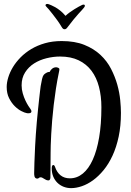

<svg xmlns="http://www.w3.org/2000/svg" viewBox="-20 -912 675 993"><path d="M605.5 -328.1Q605.5 -260.7 593.8 -205.6Q582 -150.4 562 -107.2Q542 -64 515.9 -32.2Q489.7 -0.5 461.2 20.3Q432.6 41 403.3 51Q374 61 347.7 61Q327.6 61 309.3 54Q291 46.9 277.3 33.7Q263.7 20.5 255.6 1.7Q247.6 -17.1 247.6 -41Q247.6 -50.8 249.8 -54.7Q252 -58.6 255.9 -58.6Q261.2 -58.6 264.6 -48.8Q274.4 -20 293.7 -4.9Q313 10.3 341.3 10.3Q378.4 10.3 408.4 -14.4Q438.5 -39.1 459.7 -85.9Q481 -132.8 492.7 -201.2Q504.4 -269.5 504.4 -357.4Q504.4 -414.6 491.9 -462.6Q479.5 -510.7 453.4 -545.7Q427.2 -580.6 387 -600.1Q346.7 -619.6 290.5 -619.6Q255.9 -619.6 220.5 -610.8Q185.1 -602.1 156.5 -584Q127.9 -565.9 109.9 -537.6Q91.8 -509.3 91.8 -470.7Q91.8 -449.2 97.7 -429.2Q103.5 -409.2 111.3 -392.6Q119.1 -376 126.7 -364.3Q134.3 -352.5 137.7 -348.1Q142.6 -341.8 142.6 -335.9Q142.6 -332 139.4 -329.1Q136.2 -326.2 127.9 -326.2Q125.5 -326.2 123 -326.2Q120.6 -326.2 117.7 -327.1Q107.9 -328.6 90.6 -337.4Q73.2 -346.2 56.4 -362.8Q39.6 -379.4 27.1 -404.1Q14.6 -428.7 14.6 -462.4Q14.6 -484.9 22.7 -511.5Q30.8 -538.1 46.6 -564.5Q62.5 -590.8 86.4 -615.2Q110.4 -639.6 141.8 -658.4Q173.3 -677.2 212.6 -688.5Q252 -699.7 298.8 -699.7Q367.2 -699.7 416.3 -679.9Q465.3 -660.2 499.5 -628.2Q533.7 -596.2 554.4 -555.7Q575.2 -515.1 586.7 -473.9Q598.1 -432.6 601.8 -394.3Q605.5 -356 605.5 -328.1ZM236.8 -540Q241.7 -550.8 250.5 -557.4Q259.3 -564 270.5 -564Q274.4 -564 280.8 -561.5Q287.1 -559.1 287.1 -553.7Q287.1 -549.8 286.4 -546.6Q285.6 -543.5 284.7 -538.1Q275.9 -496.6 269.3 -453.6Q262.7 -410.6 257.8 -369.1Q252.9 -327.6 249.8 -289.3Q246.6 -251 244.9 -218.3Q243.2 -185.5 242.4 -160.4Q241.7 -135.3 241.7 -120.1Q241.7 -71.3 241.2 -42.7Q240.7 -14.2 240.7 1Q240.7 2.9 240.7 6.3Q240.7 9.8 239.7 12.9Q238.8 16.1 236.6 18.6Q234.4 21 230.5 21Q224.1 21 218.8 18.6Q213.4 16.1 208.5 12.9Q203.6 9.8 199 7.3Q194.3 4.9 189.9 4.9Q184.6 4.9 181.2 8.3Q177.7 11.7 172.9 11.7Q167 11.7 163.6 8.8Q160.2 5.9 158.7 1.5Q157.2 -2.9 157 -7.8Q156.7 -12.7 156.7 -16.6Q156.7 -35.2 158 -71Q159.2 -106.9 161.6 -155.8Q163.1 -184.1 165.3 -216.6Q167.5 -249 170.4 -281.2Q173.3 -313.5 176.5 -344Q179.7 -374.5 182.4 -399.7Q185.1 -424.8 187.3 -442.4Q189.5 -460 190.4 -466.8Q193.8 -488.3 197.5 -503.4Q201.2 -518.6 205.6 -523.9Q209 -528.3 213.9 -531.7Q217.8 -534.7 223.6 -537.4Q229.5 -540 236.8 -540ZM219.7 -877.4Q215.3 -881.8 215.3 -884.8Q215.3 -887.7 217.8 -889.6Q220.2 -891.6 224.1 -891.6Q228 -891.6 233.4 -889.6Q236.8 -888.2 245.4 -884.8Q253.9 -881.3 265.6 -874.8Q277.3 -868.2 291 -857.4Q304.7 -846.7 318.8 -830.1Q328.1 -838.9 340.3 -847.9Q352.5 -856.9 365 -864.5Q377.4 -872.1 387.9 -877.9Q398.4 -883.8 404.3 -886.2Q408.7 -888.2 412.1 -888.2Q418.9 -888.2 418.9 -881.8Q418.9 -877.9 414.1 -872.1Q410.2 -866.7 403.3 -859.6Q396.5 -852.5 386 -840.8Q375.5 -829.1 361.1 -811.8Q346.7 -794.4 327.6 -769Q324.7 -765.1 321.3 -762.9Q317.9 -760.7 314 -760.7Q309.1 -760.7 305.7 -763.7Q302.2 -766.6 298.3 -773.4Q289.1 -789.1 276.9 -806.2Q264.6 -823.2 252.9 -838.1Q241.2 -853 232.2 -863.8Q223.1 -874.5 219.7 -877.4Z"/></svg>

Font: Engagement
Style: Regular
Weight: 400
Designer: Astigmatic (AOETI)
Foundry: Astigmatic (AOETI)
Version: Version 1.000